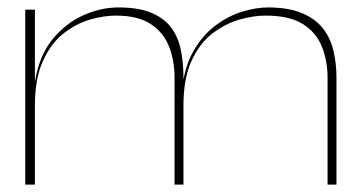

<svg xmlns="http://www.w3.org/2000/svg" viewBox="-20 -498 958 517"><path d="M299 -478Q355 -478 390 -462.5Q425 -447 443 -421Q461 -395 467.5 -361Q474 -327 474 -289V-1H450V-289Q450 -335 435 -373Q420 -411 385.5 -433.5Q351 -456 292 -456Q259 -456 221.5 -445Q184 -434 150.5 -407.5Q117 -381 95.5 -333.5Q74 -286 74 -214V-1H48V-472H74V-277Q85 -347 120.5 -391Q156 -435 203.5 -456.5Q251 -478 299 -478ZM701 -478Q757 -478 793.5 -462.5Q830 -447 850 -421Q870 -395 878 -361Q886 -327 886 -289V-1H862V-289Q862 -335 846.5 -373Q831 -411 795 -433.5Q759 -456 695 -456Q662 -456 624 -445Q586 -434 551.5 -407.5Q517 -381 495.5 -333.5Q474 -286 474 -214L469 -244Q474 -311 498.5 -356Q523 -401 558.5 -428Q594 -455 632 -466.5Q670 -478 701 -478Z"/></svg>

Font: Panamera Thin
Style: Regular
Weight: 100
Designer: Bastien Sozeau
Foundry: NBR — Bastien Sozeau
Version: Version 3.003;gftools[0.9.33]